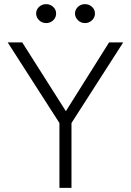

<svg xmlns="http://www.w3.org/2000/svg" viewBox="-20 -904 630 924"><path d="M266 0V-312L17 -700H87L297 -369L505 -700H573L324 -312V0ZM202 -793Q182 -793 168 -806.8Q154 -820.5 154 -839Q154 -851.5 160.5 -861.8Q167 -872 178 -878Q189 -884 202 -884Q221.5 -884 235.8 -871Q250 -858 250 -839Q250 -826.5 243.8 -816Q237.5 -805.5 226.5 -799.2Q215.5 -793 202 -793ZM389 -793Q369 -793 355 -806.8Q341 -820.5 341 -839Q341 -851 347.2 -861.2Q353.5 -871.5 364.5 -877.8Q375.5 -884 389 -884Q408.5 -884 422.8 -871Q437 -858 437 -839Q437 -826.5 430.5 -816Q424 -805.5 413 -799.2Q402 -793 389 -793Z"/></svg>

Font: Geologica Cursive Thin
Style: Regular
Weight: 250
Designer: Sindre Bremnes, Frode Helland
Foundry: Monokrom Skriftforlag AS
Version: Version 1.010;gftools[0.9.28]